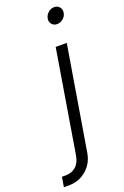

<svg xmlns="http://www.w3.org/2000/svg" viewBox="-283 -770 665 1026"><g transform="rotate(-20 50.0 -257.0)"><path d="M106.4 -515.6H169.4L71.3 74.7Q62 131.3 20 167.7Q-22 204.1 -82 204.1H-108.9L-99.6 147.9H-78.1Q-43.5 147.9 -20 127.4Q3.4 106.9 10.3 65.9ZM156.2 -627.4Q137.2 -627.4 126.2 -640.6Q115.2 -653.8 118.2 -672.9Q121.6 -691.9 137 -705.1Q152.3 -718.3 170.9 -718.3Q189.9 -718.3 200.9 -705.1Q211.9 -691.9 209 -672.9Q206.1 -653.8 190.4 -640.6Q174.8 -627.4 156.2 -627.4Z"/></g></svg>

Font: Inter Display Light
Style: Italic
Weight: 300
Italic angle: -9.39999°
Designer: Rasmus Andersson
Foundry: rsms
Version: Version 4.000;git-a52131595